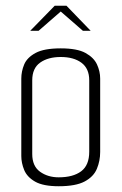

<svg xmlns="http://www.w3.org/2000/svg" viewBox="-20 -643 423 667"><path d="M184 4Q130 4 102 -12Q74 -28 64 -52.5Q54 -77 54 -101V-370Q54 -395 64 -419Q74 -443 103.5 -459Q133 -475 191 -475Q248 -475 277 -459Q306 -443 317 -419Q328 -395 328 -370V-115Q328 -84 316.5 -56.5Q305 -29 274 -12.5Q243 4 184 4ZM184 -27Q234 -27 262 -48Q290 -69 290 -116V-364Q290 -405 263 -425Q236 -445 191 -445Q147 -445 119.5 -425.5Q92 -406 92 -364V-108Q92 -66 119 -46.5Q146 -27 184 -27ZM85 -536 170 -623H211L295 -536H268L191 -603L114 -536Z"/></svg>

Font: Smooch Sans Thin Light
Style: Regular
Weight: 300
Version: Version 1.010